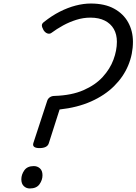

<svg xmlns="http://www.w3.org/2000/svg" viewBox="-20 -1055 774 1089"><path d="M204 -215Q183 -215 174 -222Q165 -229 169 -243L248 -484Q252 -496 263 -503.5Q274 -511 290 -511Q386 -514 453.5 -543.5Q521 -573 562.5 -618.5Q604 -664 623.5 -716.5Q643 -769 643 -818Q643 -860 625.5 -890.5Q608 -921 574.5 -938Q541 -955 493 -955Q452 -955 412.5 -942.5Q373 -930 337.5 -910.5Q302 -891 271 -868Q261 -861 248.5 -865.5Q236 -870 227 -884Q218 -900 217.5 -910.5Q217 -921 229 -930Q274 -966 319.5 -989Q365 -1012 409.5 -1023.5Q454 -1035 495 -1035Q574 -1035 627 -1006Q680 -977 707 -928Q734 -879 734 -818Q734 -748 707 -683.5Q680 -619 627 -566.5Q574 -514 496.5 -479.5Q419 -445 318 -434L257 -243Q253 -229 239.5 -222Q226 -215 204 -215ZM149 14Q129 14 115 0.5Q101 -13 101 -38Q101 -65 118 -89Q135 -113 172 -113Q192 -113 206.5 -100Q221 -87 221 -61Q221 -34 204 -10Q187 14 149 14Z"/></svg>

Font: Playwrite CO
Style: Regular
Weight: 400
Designer: Veronika Burian, José Scaglione
Foundry: TypeTogether
Version: Version 1.000